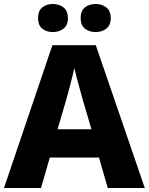

<svg xmlns="http://www.w3.org/2000/svg" viewBox="-20 -944 747 964"><path d="M521 0 477 -153H230L186 0H0L243 -717H461L707 0ZM397 -438Q392 -456 383.5 -486.5Q375 -517 366.5 -549Q358 -581 353 -603Q349 -581 340.5 -548.5Q332 -516 324 -485.5Q316 -455 311 -438L269 -295H439ZM171 -853Q171 -890 192.5 -907Q214 -924 245 -924Q276 -924 298.5 -907Q321 -890 321 -853Q321 -817 298.5 -800Q276 -783 245 -783Q214 -783 192.5 -800Q171 -817 171 -853ZM385 -853Q385 -890 406.5 -907Q428 -924 461 -924Q491 -924 513.5 -907Q536 -890 536 -853Q536 -817 513.5 -800Q491 -783 461 -783Q428 -783 406.5 -800Q385 -817 385 -853Z"/></svg>

Font: Noto Sans Gurmukhi UI ExtraBold
Style: Regular
Weight: 800
Designer: Jelle Bosma - Monotype Design Team
Foundry: Monotype Imaging Inc.
Version: Version 2.004; ttfautohint (v1.8.4.7-5d5b)